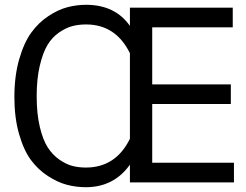

<svg xmlns="http://www.w3.org/2000/svg" viewBox="-20 -761 1026 801"><path d="M40 -356Q40 -444 60 -513.5Q80 -583 110.5 -625Q141 -667 182 -694Q223 -721 261.5 -731Q300 -741 339 -741Q460 -741 522 -653V-729H951V-647H615V-409H943V-327H615V-82H956V0H522V-74Q455 20 338 20Q298 20 259.5 10Q221 0 180 -26.5Q139 -53 109 -93.5Q79 -134 59.5 -202Q40 -270 40 -356ZM133 -360Q133 -287 146 -232Q159 -177 179.5 -145.5Q200 -114 228.5 -94.5Q257 -75 283 -68.5Q309 -62 338 -62Q463 -62 522 -182V-539Q463 -659 339 -659Q308 -659 281.5 -652Q255 -645 226.5 -625.5Q198 -606 178.5 -574Q159 -542 146 -487Q133 -432 133 -360Z"/></svg>

Font: ColatingCofangSans
Style: Regular
Weight: 400
Foundry: GNU
Version: Version 412.227;June 27, 2022;FontCreator 11.0.0.2412 32-bit